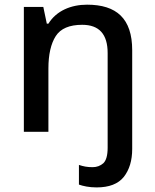

<svg xmlns="http://www.w3.org/2000/svg" viewBox="-20 -569 670 829"><path d="M397 240.2C451.2 240.2 490.2 225.1 514.6 194.8C538.6 164.1 550.8 124 550.8 74.2V-352.1C550.8 -489.3 482.9 -548.8 356 -548.8C287.1 -548.8 223.6 -522.9 189 -466.8H182.1L167 -539.1H83V0H189V-272.9C189 -333.5 199.7 -380.4 220.7 -413.1C241.7 -445.8 279.8 -461.9 335 -461.9C408.2 -461.9 444.8 -421.4 444.8 -339.8V68.8C444.8 101.6 438.5 124 426.3 135.7C413.6 147 397.9 152.8 379.9 152.8C356 152.8 339.8 149.4 320.8 143.1V228C338.4 234.4 365.2 240.2 397 240.2Z"/></svg>

Font: Noto Reveo Sans
Style: Regular
Weight: 500
Designer: Monotype Design Team
Foundry: Monotype Imaging Inc.
Version: Version 2.007